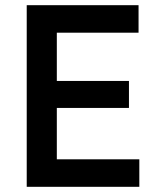

<svg xmlns="http://www.w3.org/2000/svg" viewBox="-20 -720 630 740"><path d="M83 0V-700H514V-594H199V-408H477V-304H199V-106H517V0Z"/></svg>

Font: Figtree SemiBold
Style: Regular
Weight: 600
Designer: Erik Kennedy
Foundry: Erik Kennedy
Version: Version 2.001; ttfautohint (v1.8.4.7-5d5b);gftools[0.9.27]